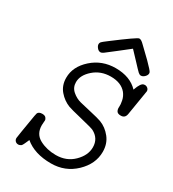

<svg xmlns="http://www.w3.org/2000/svg" viewBox="-199 -931 942 1047"><g transform="rotate(30 272.5 -407.5)"><path d="M56.2 -18.1Q56.2 -23.9 81.1 -171.9Q83 -183.1 85 -189Q86.9 -194.8 94 -199Q101.1 -203.1 112.8 -203.1Q128.9 -203.1 136 -195.1Q143.1 -187 143.1 -178.2Q143.1 -175.3 142.1 -165Q141.1 -154.8 141.1 -147.9Q141.1 -92.8 186 -68.8Q231 -44.9 288.1 -44.9Q355 -44.9 398.9 -88.4Q442.9 -131.8 442.9 -182.1Q442.9 -238.3 392.1 -264.2Q379.9 -270 308.8 -287.1Q237.8 -304.2 222.2 -310.1Q183.1 -325.2 155 -358.2Q127 -391.1 127 -439Q127 -508.8 188.5 -564Q250 -619.1 335.9 -619.1Q426.8 -619.1 477.1 -565.9Q479 -569.8 481.9 -577.9Q484.9 -585.9 486.3 -588.9Q487.8 -591.8 491 -597.4Q494.1 -603 495.6 -605.5Q497.1 -607.9 500 -610.8Q502.9 -613.8 505.4 -615.5Q507.8 -617.2 511.5 -618.2Q515.1 -619.1 519 -619.1Q528.8 -619.1 536.9 -612.1Q544.9 -605 544.9 -594.2Q544.9 -593.3 519 -436Q514.2 -408.2 487.8 -408.2H486.8Q467.8 -408.2 461.4 -419.2Q455.1 -430.2 456.5 -445.1Q458 -460 453.1 -483.9Q448.2 -507.8 433.1 -526.9Q400.9 -565.9 335.9 -565.9Q272.9 -565.9 229 -527.3Q185.1 -488.8 185.1 -444.8Q185.1 -411.6 209.5 -390.4Q233.9 -369.1 263.4 -361.6Q293 -354 337.9 -344Q382.8 -334 404.8 -326.2Q444.8 -311 473.4 -274.9Q502 -238.8 502 -188Q502 -111.8 439.5 -52Q377 7.8 288.1 7.8Q184.1 7.8 123 -43.9Q121.1 -39.1 116.5 -29.1Q111.8 -19 110.4 -15.6Q108.9 -12.2 105.5 -6.1Q102.1 0 99.1 2Q96.2 3.9 91.6 5.9Q86.9 7.8 82 7.8Q70.8 7.8 63.5 0.5Q56.2 -6.8 56.2 -18.1ZM188 -685.1Q188 -689.9 189.7 -694.1Q191.4 -698.2 195.8 -702.1Q200.2 -706.1 203.6 -709Q207 -711.9 214.6 -717.5Q222.2 -723.1 227.1 -727.1Q354 -823.2 365.2 -823.2H367.2Q378.4 -823.2 396 -805.2Q423.8 -777.3 461.4 -742.2Q504.4 -699.2 506.3 -690.9Q507.3 -689 507.3 -685.1Q507.3 -673.8 496.3 -662.8Q485.4 -651.9 473.1 -651.9Q465.3 -651.9 456.3 -659.9Q447.3 -668 412.1 -706.1Q383.3 -736.8 363.3 -757.8Q336.4 -736.8 297.4 -706.1Q246.6 -666 236.3 -658.9Q226.1 -651.9 219.2 -651.9Q207 -651.9 197.5 -663.6Q188 -675.3 188 -685.1Z"/></g></svg>

Font: CMU Typewriter Text
Style: LightOblique
Weight: 200
Italic angle: -9.46001°
Version: Version 0.7.0